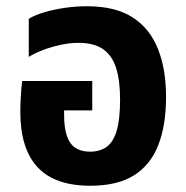

<svg xmlns="http://www.w3.org/2000/svg" viewBox="-20 -581 594 614"><path d="M269 13Q155 13 100 -46.5Q45 -106 45 -223Q45 -243 46.5 -271.5Q48 -300 51 -322H275V-228H185V-214Q185 -172 194 -146Q203 -120 221.5 -108Q240 -96 268 -96Q299 -96 320.5 -111Q342 -126 353 -162.5Q364 -199 364 -263Q364 -323 351.5 -363Q339 -403 310 -423.5Q281 -444 231 -444Q203 -444 173.5 -437.5Q144 -431 117.5 -421Q91 -411 72 -399V-521Q92 -533 122.5 -542Q153 -551 188 -556Q223 -561 258 -561Q349 -561 404 -525.5Q459 -490 485 -425Q511 -360 511 -271Q511 -180 486 -116.5Q461 -53 408 -20Q355 13 269 13Z"/></svg>

Font: Noto Sans Thai SemiCondensed
Style: Bold
Weight: 700
Width: 4
Designer: Monotype Design Team
Foundry: Monotype Imaging Inc.
Version: Version 2.001